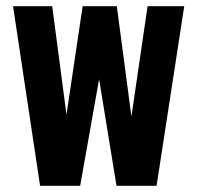

<svg xmlns="http://www.w3.org/2000/svg" viewBox="-20 -598 635 618"><path d="M109 0 22 -578H148L194 -229L246 -578H356L403 -223L455 -578H573L484 0H355L299 -343L238 0Z"/></svg>

Font: Oswald SemiBold
Style: Regular
Weight: 600
Designer: Vernon Adams
Foundry: Vernon Adams
Version: Version 4.103;gftools[0.9.33.dev8+g029e19f]